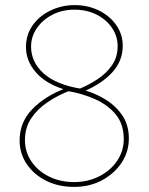

<svg xmlns="http://www.w3.org/2000/svg" viewBox="-20 -723 585 754"><path d="M271 11Q209 11 160.5 -13.5Q112 -38 84.5 -79.5Q57 -121 57 -171Q57 -243 106.5 -294Q156 -345 234 -375L257 -368Q207 -349 166.5 -321.5Q126 -294 102 -257.5Q78 -221 78 -173Q78 -127 103 -89.5Q128 -52 172 -30Q216 -8 271 -8Q325 -8 369.5 -30.5Q414 -53 440 -91.5Q466 -130 466 -177Q466 -235 435 -273Q404 -311 353.5 -333.5Q303 -356 243 -366L229 -368V-373Q159 -395 120.5 -439.5Q82 -484 82 -538Q82 -587 108.5 -624Q135 -661 179 -682Q223 -703 273 -703Q325 -703 368 -682Q411 -661 436.5 -624.5Q462 -588 462 -543Q462 -484 421 -439Q380 -394 309 -364L289 -373Q328 -389 363 -412Q398 -435 420 -467Q442 -499 442 -542Q442 -580 420.5 -612.5Q399 -645 360.5 -665Q322 -685 272 -685Q224 -685 185.5 -665Q147 -645 124.5 -612Q102 -579 102 -540Q102 -479 151.5 -434.5Q201 -390 301 -374L317 -372V-367Q358 -355 396.5 -331Q435 -307 460.5 -269.5Q486 -232 486 -179Q486 -127 457.5 -84Q429 -41 380.5 -15Q332 11 271 11Z"/></svg>

Font: Murecho Thin Thin
Style: Regular
Weight: 250
Version: Version 1.010